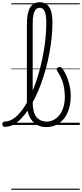

<svg xmlns="http://www.w3.org/2000/svg" viewBox="-101 -1120 735 1721"><path d="M-57 17Q-69 17 -75 9.5Q-81 2 -81 -7Q-81 -16 -75 -23.5Q-69 -31 -57 -31Q-24 -31 7.5 -49Q39 -67 69 -99.5Q99 -132 126.5 -177Q154 -222 178.5 -276.5Q203 -331 224 -393Q245 -455 261.5 -521Q278 -587 290 -654.5Q302 -722 308 -789Q314 -856 314 -919Q314 -931 322.5 -936.5Q331 -942 341.5 -942Q352 -942 360.5 -936.5Q369 -931 369 -919Q369 -854 362 -784Q355 -714 341.5 -642.5Q328 -571 309 -501.5Q290 -432 266 -367Q242 -302 213.5 -244Q185 -186 153.5 -138.5Q122 -91 88 -56Q54 -21 17.5 -2Q-19 17 -57 17ZM312 19Q275 19 244 5.5Q213 -8 189.5 -34.5Q166 -61 153 -101Q140 -141 140 -193V-903Q140 -1003 168.5 -1051.5Q197 -1100 256 -1100Q294 -1100 319 -1080Q344 -1060 356.5 -1020Q369 -980 369 -919Q369 -907 360.5 -900.5Q352 -894 341.5 -894Q331 -894 322.5 -900.5Q314 -907 314 -919Q314 -964 307.5 -993Q301 -1022 288 -1036Q275 -1050 255 -1050Q235 -1050 220.5 -1035.5Q206 -1021 199 -989Q192 -957 192 -903V-204Q192 -160 200 -127Q208 -94 224.5 -73Q241 -52 265 -41Q289 -30 319 -30Q345 -30 369 -40Q393 -50 413 -68Q433 -86 448 -113Q463 -140 471.5 -173.5Q480 -207 480 -247Q480 -314 465 -370.5Q450 -427 412 -484Q405 -495 407.5 -502.5Q410 -510 418 -514.5Q426 -519 434 -519Q443 -519 449 -514.5Q455 -510 463 -498Q479 -476 495 -439.5Q511 -403 522 -356Q533 -309 533 -255Q533 -213 524.5 -172.5Q516 -132 498.5 -97.5Q481 -63 454.5 -37Q428 -11 392.5 4Q357 19 312 19ZM0 571H614V581H0ZM0 -20H614V0H0ZM0 -505H614V-500H0ZM0 -1091H614V-1081H0Z"/></svg>

Font: Playwrite PT Guides
Style: Regular
Weight: 400
Designer: Veronika Burian, José Scaglione
Foundry: TypeTogether
Version: Version 1.003